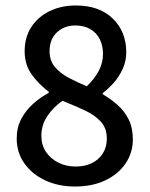

<svg xmlns="http://www.w3.org/2000/svg" viewBox="-20 -669 546 701"><path d="M254 12Q193 12 145 -10.5Q97 -33 69 -72.5Q41 -112 41 -163Q41 -204 58 -235.5Q75 -267 101.5 -290.5Q128 -314 158 -330V-334Q123 -360 96.5 -396Q70 -432 70 -482Q70 -533 94.5 -570.5Q119 -608 161.5 -628.5Q204 -649 257 -649Q342 -649 391.5 -601.5Q441 -554 441 -478Q441 -446 428 -417.5Q415 -389 395 -366.5Q375 -344 355 -329V-325Q384 -308 409 -286Q434 -264 449.5 -233.5Q465 -203 465 -160Q465 -112 439 -73Q413 -34 365.5 -11Q318 12 254 12ZM256 -61Q290 -61 315.5 -73.5Q341 -86 355.5 -109Q370 -132 370 -163Q370 -201 348 -225Q326 -249 289.5 -266Q253 -283 208 -301Q175 -278 153 -245.5Q131 -213 131 -173Q131 -140 147.5 -115Q164 -90 192.5 -75.5Q221 -61 256 -61ZM297 -354Q326 -382 341 -411Q356 -440 356 -472Q356 -502 344.5 -525.5Q333 -549 310 -562.5Q287 -576 255 -576Q215 -576 188 -551Q161 -526 161 -482Q161 -448 180 -425Q199 -402 230 -385.5Q261 -369 297 -354Z"/></svg>

Font: Assistant ExtraLight SemiBold
Style: Regular
Weight: 600
Version: Version 3.000